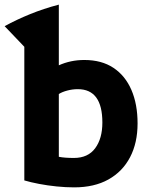

<svg xmlns="http://www.w3.org/2000/svg" viewBox="-35 -796 659 829"><path d="M285 13Q249 13 209.5 9Q170 5 133.5 -2Q97 -9 70 -17V-594L-15 -683Q36 -711 95 -735Q154 -759 219 -776V-514Q270 -537 329 -537Q404 -537 455 -503Q506 -469 532.5 -407.5Q559 -346 559 -263Q559 -179 526.5 -117Q494 -55 433 -21Q372 13 285 13ZM284 -114Q345 -114 376 -156Q407 -198 407 -267Q407 -411 301 -411Q278 -411 255.5 -405Q233 -399 219 -390V-119Q244 -114 284 -114Z"/></svg>

Font: Ubuntu Sans ExtraBold
Style: Regular
Weight: 800
Designer: Dalton Maag Ltd
Foundry: Dalton Maag Ltd
Version: Version 1.006; ttfautohint (v1.8.4.7-5d5b)